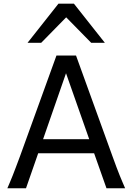

<svg xmlns="http://www.w3.org/2000/svg" viewBox="-20 -1011 721 1031"><path d="M334.5 -617.7 211.4 -263.7H459ZM19.5 0Q25.9 -14.6 32.7 -30.8Q39.6 -46.9 47.6 -67.1Q55.7 -87.4 65.4 -113.3Q75.2 -139.2 87.9 -173.3L283.2 -712.9H388.2L583.5 -173.3Q595.7 -139.2 605.5 -113.3Q615.2 -87.4 623.5 -67.1Q631.8 -46.9 638.7 -30.8Q645.5 -14.6 651.9 0H551.8L485.4 -188H185.1L119.6 0ZM127.9 -781.2 293.9 -991.2H377L543 -781.2H469.7L335.4 -918L201.2 -781.2Z"/></svg>

Font: Andika FrenchTight
Style: Regular
Weight: 400
Designer: Victor Gaultney, Annie Olsen, Julie Remington, Don Collingsworth, Eric Hays, Becca Hirsbrunner
Foundry: SIL International
Version: Version 5.000 ; Dig1 Dig4Opn Dig7 LnSpcTght